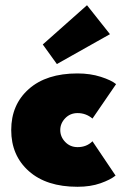

<svg xmlns="http://www.w3.org/2000/svg" viewBox="-20 -704 465 736"><path d="M198 -458.5 144 -533.5 313.5 -684 401.5 -573ZM277.5 -140Q312 -140 334.5 -162.5L423 -31Q403.5 -15 365.2 -1.5Q327 12 277 12Q158 12 90.5 -48Q23 -108 23 -205.5Q23 -303 90.5 -362.8Q158 -422.5 277 -422.5Q326 -422.5 366.5 -409.5Q407 -396.5 425 -381.5L334.5 -249.5Q309.5 -270.5 277.5 -270.5Q249 -270.5 230 -250.8Q211 -231 211 -205.5Q211 -179.5 230 -159.8Q249 -140 277.5 -140Z"/></svg>

Font: League Spartan Black
Style: Regular
Weight: 900
Foundry: The League of Moveable Type
Version: Version 2.002